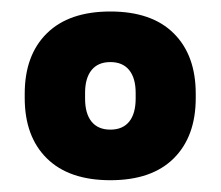

<svg xmlns="http://www.w3.org/2000/svg" viewBox="-20 -676 384 334"><path d="M172 -362.5Q100 -362.5 61.5 -400.5Q23 -438.5 23 -505.5V-513Q23 -580 61.5 -618Q100 -656 172 -656Q244 -656 282.2 -618Q320.5 -580 320.5 -513V-505.5Q320.5 -438.5 282.2 -400.5Q244 -362.5 172 -362.5ZM172 -450.5Q193.5 -450.5 204.8 -464.5Q216 -478.5 216 -504.5V-514.5Q216 -540 204.8 -554Q193.5 -568 172 -568Q150.5 -568 139.2 -554Q128 -540 128 -514.5V-504.5Q128 -478.5 139.2 -464.5Q150.5 -450.5 172 -450.5Z"/></svg>

Font: Anek Bangla ExtraBold
Style: Regular
Weight: 800
Designer: Sulekha Rajkumar (Bangla), Yesha Goshar (Latin)
Foundry: Ek Type
Version: Version 1.003